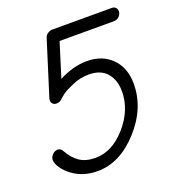

<svg xmlns="http://www.w3.org/2000/svg" viewBox="-124 -766 793 871"><g transform="rotate(-20 272.0 -331.0)"><path d="M200 6Q132 6 82 -30Q58 -47 41.5 -70Q25 -93 25 -111Q25 -125 36.5 -136.5Q48 -148 62 -148Q77 -148 85 -132Q107 -93 136.5 -73.5Q166 -54 212 -54Q293 -54 360 -131Q427 -208 427 -297Q427 -351 398 -385.5Q369 -420 310 -420Q271 -420 233 -404Q195 -388 179.5 -376.5Q164 -365 155 -356Q144 -346 130 -346Q116 -346 109 -356Q102 -366 107 -381L189 -642Q192 -653 203 -660.5Q214 -668 225 -668H514Q524 -668 531 -661Q538 -654 538 -644Q538 -629 527 -618.5Q516 -608 501 -608H239L188 -444Q258 -480 323 -480Q398 -480 443.5 -434Q489 -388 489 -311Q489 -193 398.5 -93.5Q308 6 200 6Z"/></g></svg>

Font: Comic Neue
Style: Italic
Weight: 400
Italic angle: -12°
Designer: Craig Rozynski
Foundry: Craig Rozynski
Version: Version 2.003